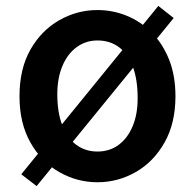

<svg xmlns="http://www.w3.org/2000/svg" viewBox="-20 -603 660 650"><path d="M310 14Q241 14 180.5 -20.5Q120 -55 83 -120.5Q46 -186 46 -277Q46 -370 83 -435Q120 -500 180.5 -534.5Q241 -569 310 -569Q362 -569 409.5 -549.5Q457 -530 494 -492.5Q531 -455 552.5 -401Q574 -347 574 -277Q574 -186 537 -120.5Q500 -55 439.5 -20.5Q379 14 310 14ZM310 -90Q351 -90 381.5 -112.5Q412 -135 429 -175.5Q446 -216 446 -270Q446 -334 429.5 -377.5Q413 -421 382.5 -443.5Q352 -466 310 -466Q270 -466 239 -443Q208 -420 191 -379Q174 -338 174 -284Q174 -222 191 -178.5Q208 -135 238.5 -112.5Q269 -90 310 -90ZM104 27 52 -13 516 -583 568 -542Z"/></svg>

Font: Noto Sans HK Thin SemiBold
Style: Regular
Weight: 600
Version: Version 2.004-H2;hotconv 1.0.118;makeotfexe 2.5.65603